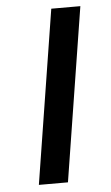

<svg xmlns="http://www.w3.org/2000/svg" viewBox="-52 -740 448 776"><g transform="rotate(-5 172.5 -352.5)"><path d="M74 0 186 -705H304L192 0Z"/></g></svg>

Font: Nunito Sans 7pt SemiExpanded SemiBold
Style: Italic
Weight: 600
Width: 6
Italic angle: -9°
Designer: Vernon Adams
Foundry: Vernon Adams
Version: Version 3.101;gftools[0.9.27]